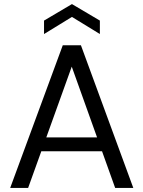

<svg xmlns="http://www.w3.org/2000/svg" viewBox="-20 -922 704 942"><path d="M30 0 288 -700H377L634 0H545L332 -595L118 0ZM148 -180 172 -248H489L513 -180ZM196 -755V-821L333 -902L470 -821V-755L333 -839Z"/></svg>

Font: DVN - DM Sans
Style: Regular
Weight: 400
Designer: Colophon Foundry, Jonny Pinhorn
Foundry: Colophon Foundry
Version: Version 4.004;gftools[0.9.30]